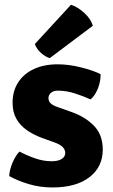

<svg xmlns="http://www.w3.org/2000/svg" viewBox="-20 -790 483 824"><path d="M19.5 -34.5Q20.5 -59.5 33.2 -90.5Q46 -121.5 63.5 -139.5Q96 -122.5 131.2 -110.2Q166.5 -98 201.5 -98Q230.5 -98 245.2 -108Q260 -118 260 -133Q260 -147.5 249.2 -158.8Q238.5 -170 214.5 -178.5L159 -198.5Q124 -211.5 95.5 -231.2Q67 -251 50.5 -279.8Q34 -308.5 34 -348.5Q34 -399.5 58 -436.5Q82 -473.5 125.5 -493.8Q169 -514 227.5 -514Q275 -514 327 -501Q379 -488 411.5 -472Q412.5 -454 407 -432Q401.5 -410 391.2 -391.5Q381 -373 368.5 -363.5Q337.5 -377.5 301 -389.2Q264.5 -401 229 -401Q209 -401 198.5 -391.5Q188 -382 188 -369Q188 -356 197 -347Q206 -338 226 -331L288 -309Q345 -289 383 -250.5Q421 -212 421 -148Q421 -73.5 363.8 -29.5Q306.5 14.5 205 14.5Q151.5 14.5 103.2 0Q55 -14.5 19.5 -34.5ZM284.5 -769.5Q312.5 -761 341 -735.2Q369.5 -709.5 378.5 -679.5L193.5 -540.5Q174 -546.5 155.8 -563Q137.5 -579.5 129.5 -601Z"/></svg>

Font: Signika Light
Style: Bold
Weight: 700
Version: Version 2.003;gftools[0.9.32]